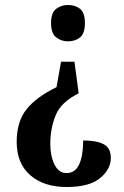

<svg xmlns="http://www.w3.org/2000/svg" viewBox="-20 -560 496 771"><path d="M296 -185Q226 -151 204 -98Q182 -45 182 17Q182 67 199 101Q216 135 247 135Q282 135 298 100Q314 65 314 4Q367 4 396 19Q425 34 425 74Q425 120 381.5 155.5Q338 191 248 191Q156 191 101.5 143.5Q47 96 47 10Q47 -71 86 -120.5Q125 -170 207 -210L225 -312H279ZM253 -540Q282 -540 301.5 -524.5Q321 -509 321 -467Q321 -426 301.5 -410Q282 -394 253 -394Q226 -394 205.5 -410Q185 -426 185 -467Q185 -509 205.5 -524.5Q226 -540 253 -540Z"/></svg>

Font: Noto Serif Thai ExtraCondensed
Style: Bold
Weight: 700
Width: 2
Designer: Monotype Design Team
Foundry: Monotype Imaging Inc.
Version: Version 2.002; ttfautohint (v1.8.4.7-5d5b)